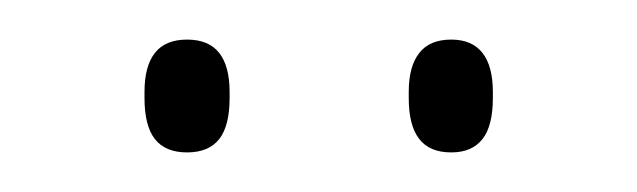

<svg xmlns="http://www.w3.org/2000/svg" viewBox="-20 -668 322 97"><path d="M74.5 -591Q63.5 -591 58.2 -597.8Q53 -604.5 53 -618.5V-621.5Q53 -634.5 58.2 -641.2Q63.5 -648 74.5 -648Q85.5 -648 90.8 -641.2Q96 -634.5 96 -621.5V-618.5Q96 -604.5 90.8 -597.8Q85.5 -591 74.5 -591ZM208 -591Q197 -591 191.8 -597.8Q186.5 -604.5 186.5 -618.5V-621.5Q186.5 -634.5 191.8 -641.2Q197 -648 208 -648Q218.5 -648 223.8 -641.2Q229 -634.5 229 -621.5V-618.5Q229 -604.5 223.8 -597.8Q218.5 -591 208 -591Z"/></svg>

Font: Anek Gujarati Thin
Style: Regular
Weight: 250
Version: Version 1.003